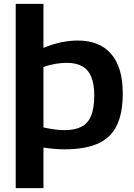

<svg xmlns="http://www.w3.org/2000/svg" viewBox="-20 -760 689 990"><path d="M61 210V-740H204V-513Q249 -532 294 -541.5Q339 -551 381 -551Q494 -551 553.5 -481.5Q613 -412 613 -279Q613 -176 582 -112.5Q551 -49 484.5 -19.5Q418 10 312 10Q286 10 258.5 7.5Q231 5 204 1V210ZM313 -89Q366 -89 400 -106.5Q434 -124 450 -163.5Q466 -203 466 -269Q466 -327 450.5 -364Q435 -401 403.5 -418.5Q372 -436 325 -436Q298 -436 267.5 -431Q237 -426 204 -415V-103Q235 -96 262 -92.5Q289 -89 313 -89Z"/></svg>

Font: Georama SemiExpanded SemiBold
Style: Regular
Weight: 600
Width: 6
Designer: Jean-Baptiste Levee
Foundry: Production Type
Version: Version 1.001